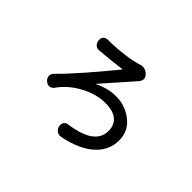

<svg xmlns="http://www.w3.org/2000/svg" viewBox="-133 -1017 1266 1266"><g transform="rotate(45 500.0 -384.0)"><path d="M293.9 -701.2Q271.5 -701.2 259.8 -686.5Q251 -673.8 252.9 -654.3Q254.9 -635.7 267.6 -623Q281.2 -609.4 300.8 -611.3Q350.6 -615.2 407.2 -621.1Q458 -627 501 -632.8Q429.7 -544.9 341.8 -443.4Q246.1 -335 202.1 -293Q184.6 -277.3 186.5 -256.8Q187.5 -238.3 203.1 -224.6Q217.8 -210.9 235.4 -210.9Q255.9 -211.9 269.5 -230.5Q320.3 -302.7 407.2 -349.6Q493.2 -395.5 576.2 -395.5Q648.4 -395.5 685.5 -365.2Q721.7 -335 721.7 -279.3Q721.7 -207 652.3 -166Q598.6 -134.8 502.9 -121.1Q482.4 -119.1 473.6 -103.5Q464.8 -88.9 469.7 -70.3Q473.6 -50.8 488.3 -40Q503.9 -27.3 526.4 -30.3Q674.8 -59.6 749 -131.8Q815.4 -195.3 815.4 -285.2Q815.4 -377 739.3 -430.7Q675.8 -476.6 596.7 -476.6Q565.4 -476.6 538.1 -471.7Q495.1 -462.9 440.4 -437.5L631.8 -654.3Q659.2 -689.5 627.9 -719.7Q596.7 -749 555.7 -734.4Q514.6 -720.7 446.3 -711.9Q375 -702.1 293.9 -701.2Z"/></g></svg>

Font: GungsuhChe
Style: Regular
Weight: 400
Monospace: yes
Version: Version 2.21